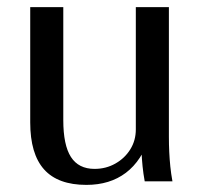

<svg xmlns="http://www.w3.org/2000/svg" viewBox="-20 -510 565 540"><path d="M223 10Q143 10 104 -33.5Q65 -77 65 -166V-490H158V-172Q158 -102 179.5 -68.5Q201 -35 246 -35Q278 -35 304.5 -50Q331 -65 346.5 -90Q362 -115 362 -146V-490H455V-125Q455 -103 456 -82.5Q457 -62 459 -42Q461 -22 465 0H387Q383 -22 381 -42Q379 -62 378 -82.5Q377 -103 377 -125L401 -126Q379 -58 334 -24Q289 10 223 10Z"/></svg>

Font: Sutasoma
Style: Regular
Weight: 400
Designer: Izhar Fathurrohim, Akbar Rohmanto, Arusyal Khofiqoini
Foundry: Kiwari Kolektiv
Version: Version 1.102